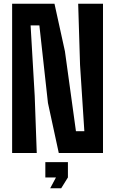

<svg xmlns="http://www.w3.org/2000/svg" viewBox="-20 -820 617 1029"><path d="M45 0V-800H272L328 -545L387 -117H432L409 -472L399 -800H532V0H295L237 -268L191 -684H144L166 -306L177 0ZM223 131V49H344V131L308 189H249L280 131Z"/></svg>

Font: Big Shoulders Text ExtraBold
Style: Regular
Weight: 800
Designer: Patric King
Foundry: XO Type Co
Version: Version 1.000; ttfautohint (v1.8.2)